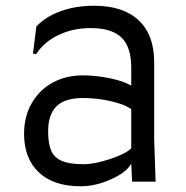

<svg xmlns="http://www.w3.org/2000/svg" viewBox="-20 -634 648 670"><path d="M269 -371Q314 -371 363 -361Q412 -351 438 -335V-397Q438 -470 404 -503Q370 -536 296 -536Q235 -536 184.5 -512Q134 -488 106 -445L95 -447L107 -542Q141 -577 193 -595.5Q245 -614 309 -614Q409 -614 463.5 -563.5Q518 -513 518 -417V-149L523 0H441L438 -63Q422 -33 368 -8.5Q314 16 261 16Q167 16 115.5 -32.5Q64 -81 64 -167Q64 -227 90.5 -273.5Q117 -320 163.5 -345.5Q210 -371 269 -371ZM272 -61Q310 -61 365.5 -79.5Q421 -98 438 -117V-253Q415 -270 366.5 -281Q318 -292 270 -292Q206 -292 177 -263Q148 -234 148 -176Q148 -132 159 -107.5Q170 -83 197 -72Q224 -61 272 -61Z"/></svg>

Font: Farro Light
Style: Regular
Weight: 300
Designer: Aceler Chua
Foundry: Grayscale Limited
Version: Version 1.101